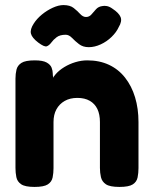

<svg xmlns="http://www.w3.org/2000/svg" viewBox="-20 -729 603 757"><path d="M116 8Q79 8 63.5 -2.5Q48 -13 44.5 -30.5Q41 -48 41 -67V-419Q41 -438 45 -454.5Q49 -471 64.5 -481Q80 -491 117 -491Q149 -491 164 -482.5Q179 -474 183.5 -462Q188 -450 188 -439.5Q188 -429 190 -425L184 -406Q186 -421 199.5 -436.5Q213 -452 233.5 -464.5Q254 -477 277.5 -484Q301 -491 324 -491Q372 -491 409.5 -473.5Q447 -456 473 -423Q499 -390 512.5 -345.5Q526 -301 526 -248V-66Q526 -47 522.5 -29.5Q519 -12 503.5 -2Q488 8 451 8Q413 8 397.5 -2.5Q382 -13 378 -30.5Q374 -48 374 -67V-248Q374 -278 364 -299Q354 -320 334 -331.5Q314 -343 285 -343Q256 -343 235 -331Q214 -319 202.5 -298Q191 -277 191 -248V-66Q191 -47 187.5 -29.5Q184 -12 168.5 -2Q153 8 116 8ZM230 -709Q256 -709 270.5 -697.5Q285 -686 296 -674Q307 -662 319 -662Q332 -662 340.5 -672Q349 -682 358.5 -692.5Q368 -703 383 -705Q391 -707 401.5 -705Q412 -703 423 -695Q449 -678 455.5 -661.5Q462 -645 448 -622Q439 -602 420 -583.5Q401 -565 377 -554Q353 -543 330 -543Q307 -543 291.5 -555Q276 -567 264 -579.5Q252 -592 239 -592Q216 -592 203 -582Q190 -572 183 -562Q174 -550 164.5 -546.5Q155 -543 131 -561Q106 -580 102 -596.5Q98 -613 113 -636Q125 -655 145 -671.5Q165 -688 188 -698.5Q211 -709 230 -709Z"/></svg>

Font: Fredoka Light SemiBold
Style: Regular
Weight: 600
Version: Version 2.001